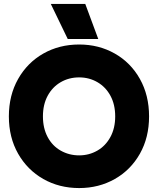

<svg xmlns="http://www.w3.org/2000/svg" viewBox="-20 -940 802 975"><path d="M238 -920H413L479 -742H324ZM25 -349Q25 -456 72 -539Q119 -622 200 -668Q281 -714 382 -714Q482 -714 563 -668Q644 -622 690.5 -539Q737 -456 737 -349Q737 -242 690.5 -159.5Q644 -77 563 -31Q482 15 382 15Q281 15 200 -31Q119 -77 72 -159.5Q25 -242 25 -349ZM565 -349Q565 -409 541 -453.5Q517 -498 475 -522.5Q433 -547 382 -547Q330 -547 288 -522.5Q246 -498 222 -453.5Q198 -409 198 -349Q198 -289 222 -244Q246 -199 288.5 -175Q331 -151 382 -151Q432 -151 474 -175Q516 -199 540.5 -244Q565 -289 565 -349Z"/></svg>

Font: Readiness
Style: Bold
Weight: 700
Designer: Katatrad Team
Foundry: CadsonDemak
Version: Version 1.00;January 16, 2020;FontCreator 12.0.0.2550 64-bit